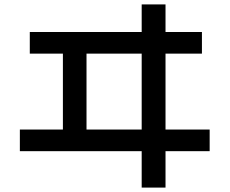

<svg xmlns="http://www.w3.org/2000/svg" viewBox="-20 -795 1040 870"><path d="M115 -650H622V-775H730V-650H895V-552H730V-208H930V-110H730V55H622V-110H70V-208H265V-552H115ZM372 -208H622V-552H372Z"/></svg>

Font: Mplus 1p Medium
Style: Regular
Weight: 500
Version: Version 1.061